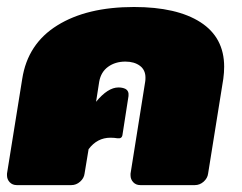

<svg xmlns="http://www.w3.org/2000/svg" viewBox="-32 -537 702 557"><path d="M-11.7 -28.3V-33.3L32.5 -308.3Q48.3 -410 134.2 -463.3Q220 -516.7 356.7 -516.7Q480.8 -516.7 549.6 -472.5Q618.3 -428.3 618.3 -343.3Q618.3 -326.7 615.8 -308.3L571.7 -33.3Q570 -20 558.8 -10Q547.5 0 533.3 0H375Q362.5 0 354.6 -8.3Q346.7 -16.7 346.7 -28.3V-33.3L389.2 -300Q390 -304.2 390 -311.7Q390 -334.2 373.8 -346.2Q357.5 -358.3 331.7 -358.3Q302.5 -358.3 281.7 -343.3Q260.8 -328.3 255.8 -300L246.7 -241.7Q280.8 -283.3 311.7 -283.3Q323.3 -283.3 331.7 -279.2Q342.5 -273.3 340.8 -258.3L323.3 -145.8Q321.7 -134.2 309.2 -135.8Q299.2 -137.5 288.3 -137.5Q250 -137.5 225 -104.2L213.3 -33.3Q211.7 -20 200.4 -10Q189.2 0 175 0H16.7Q4.2 0 -3.8 -8.3Q-11.7 -16.7 -11.7 -28.3Z"/></svg>

Font: BoonTook Mon
Style: Italic
Weight: 400
Italic angle: -9°
Designer: Sungsit Sawaiwan
Foundry: FontUni
Version: Version 3.0